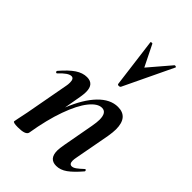

<svg xmlns="http://www.w3.org/2000/svg" viewBox="-220 -819 916 916"><g transform="rotate(45 237.5 -361.0)"><path d="M291 -47Q291 -62 296 -89L325 -248Q330 -276 330 -293Q330 -342 298 -342Q269 -342 238 -303.5Q207 -265 180 -190Q153 -115 136 -12L118 -13Q137 -131 172 -218Q207 -305 252.5 -352Q298 -399 349 -399Q418 -399 418 -316Q418 -297 413 -267L380 -89Q377 -74 377 -65Q377 -42 393 -42Q403 -42 415.5 -51Q428 -60 446 -77Q448 -79 449 -79Q452 -79 454 -75.5Q456 -72 454 -69Q420 -29 393.5 -10Q367 9 339 9Q291 9 291 -47ZM47 0 51 -21Q61 -68 62 -74L103 -297Q105 -306 105 -319Q105 -346 88 -346Q67 -346 30 -306Q29 -305 27 -305Q24 -305 22 -308.5Q20 -312 22 -315Q58 -357 86.5 -376Q115 -395 144 -395Q191 -395 191 -342Q191 -327 188 -309L136 -12Q131 8 80 8Q47 8 47 0ZM252 -727 305 -620 399 -730Q400 -731 403 -731Q406 -731 408.5 -729.5Q411 -728 410 -726L291 -477Q288 -472 280 -472Q277 -472 274.5 -473.5Q272 -475 272 -477L240 -726Q240 -729 245.5 -729.5Q251 -730 252 -727Z"/></g></svg>

Font: Cormorant Infant
Style: Bold Italic
Weight: 700
Italic angle: -10°
Designer: Christian Thalmann (Catharsis Fonts)
Foundry: Catharsis Fonts
Version: Version 4.000